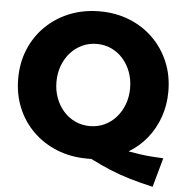

<svg xmlns="http://www.w3.org/2000/svg" viewBox="-58 -804 955 989"><g transform="rotate(5 419.5 -309.0)"><path d="M767.6 129.4Q698.7 113.8 645.5 97.9Q592.3 82 544.2 62Q496.1 42 440.9 14.2H418Q334 14.2 262.9 -14.4Q191.9 -43 139.4 -94.2Q86.9 -145.5 58.1 -214.8Q29.3 -284.2 29.3 -366.2Q29.3 -448.2 58.1 -517.6Q86.9 -586.9 139.4 -638.4Q191.9 -689.9 262.9 -718.5Q334 -747.1 418.5 -747.1Q502.4 -747.1 573.2 -718.5Q644 -689.9 696 -638.4Q748 -586.9 776.9 -517.6Q805.7 -448.2 805.7 -366.2Q805.7 -295.9 783.9 -234.1Q762.2 -172.4 722.7 -123.3Q683.1 -74.2 628.4 -41.5Q657.7 -36.1 686.3 -32Q714.8 -27.8 745.1 -25.4Q775.4 -22.9 809.6 -21.5ZM418 -153.8Q458.5 -153.8 493.2 -169.9Q527.8 -186 553.5 -215.1Q579.1 -244.1 593.5 -282.7Q607.9 -321.3 607.9 -366.2Q607.9 -411.1 593.5 -449.7Q579.1 -488.3 553.5 -517.3Q527.8 -546.4 493.2 -562.5Q458.5 -578.6 418 -578.6Q377.4 -578.6 342.5 -562.5Q307.6 -546.4 281.7 -517.3Q255.9 -488.3 241.5 -449.7Q227.1 -411.1 227.1 -366.2Q227.1 -321.3 241.5 -282.7Q255.9 -244.1 281.7 -215.1Q307.6 -186 342.5 -169.9Q377.4 -153.8 418 -153.8Z"/></g></svg>

Font: Kumbh Sans Black
Style: Regular
Weight: 900
Version: Version 1.005